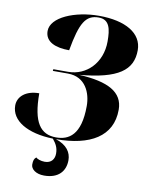

<svg xmlns="http://www.w3.org/2000/svg" viewBox="-102 -796 842 1094"><g transform="rotate(10 319.0 -248.5)"><path d="M230 227C314 227 352 179 352 117C352 72 326 32 261 11C458 11 584 -61 584 -216C584 -318 497 -364 328 -373C551 -393 632 -453 632 -569C632 -667 535 -724 381 -724C242 -724 107 -668 107 -588C107 -524 170 -501 247 -501C276 -664 306 -714 381 -714C444 -714 454 -660 454 -588C454 -464 368 -379 263 -379H177L176 -369H263C367 -369 401 -279 401 -206C401 -36 332 1 260 1C169 1 122 -61 122 -230C45 -230 -1 -190 -1 -138C-1 -50 95 7 243 11C265 38 276 59 276 92C276 123 259 149 220 149C196 149 175 140 169 133C157 142 153 154 153 177C153 202 181 227 230 227Z"/></g></svg>

Font: Noto Serif Display Black
Style: Italic
Weight: 900
Italic angle: -12°
Designer: Monotype Design Team
Foundry: Monotype Imaging Inc.
Version: Version 2.009